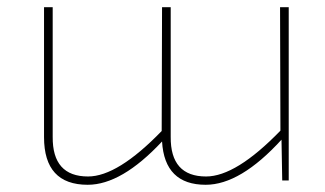

<svg xmlns="http://www.w3.org/2000/svg" viewBox="-20 -500 900 532"><path d="M780 0H762L760 -113Q646 12 550 12Q436 12 429 -108Q317 12 223 12Q102 12 102 -120V-480H126V-121Q125 -11 224 -11Q306 -11 428 -137L429 -480H453V-121Q452 -11 551 -11Q634 -11 757 -138L756 -480H780Z"/></svg>

Font: Taylor Sans Thin
Style: Regular
Weight: 100
Italic angle: -8°
Designer: Natanael Gama
Version: Version 1.001 September 8, 2015